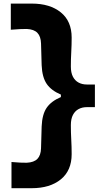

<svg xmlns="http://www.w3.org/2000/svg" viewBox="-20 -890 557 1050"><path d="M42.8 139.2H153.5Q253.3 139.2 312.6 90.9Q371.9 42.6 371.9 -47Q371.9 -86.9 369.7 -126.3Q367.5 -165.7 367.5 -205.6Q367.5 -239.6 378.8 -261.3Q390.1 -283 409.8 -293.5Q429.5 -304 454.3 -304H499V-427.9H454.3Q429.5 -427.9 409.8 -438.4Q390.1 -448.9 378.8 -470.5Q367.5 -492.2 367.5 -526.2Q367.5 -566.1 369.7 -605.4Q371.9 -644.7 371.9 -684.6Q371.9 -774.3 312.6 -822.3Q253.3 -870.4 153.5 -870.4H39.1V-727.4Q68 -730 89.8 -730.8Q111.7 -731.6 126.1 -731.6Q165.9 -729.8 184.5 -710.4Q203.1 -690.9 204.4 -652.5L207.8 -532.9Q210.6 -467.6 235.4 -431.2Q260.3 -394.9 313 -372.7V-359.2Q260.3 -336.9 235.4 -300.9Q210.6 -265 207.8 -198.6L204.4 -78.6Q203.1 -40.2 184.5 -21.1Q165.9 -2 126.1 0Q111.5 0 90.2 -0.7Q68.8 -1.5 42.8 -4.1Z"/></svg>

Font: Pinar FD VF
Style: Regular
Weight: 300
Designer: Amin Abedi
Version: Version 2.000